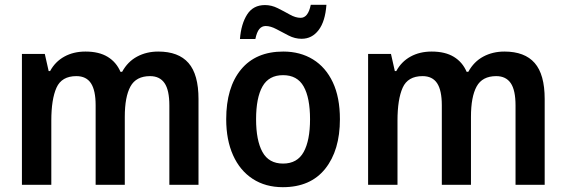

<svg xmlns="http://www.w3.org/2000/svg" viewBox="-20 -767 2350 797"><path d="M637 -553Q721 -553 762.5 -505.5Q804 -458 804 -356V0H683V-329Q683 -393 663 -422Q643 -451 603 -451Q545 -451 521.5 -408Q498 -365 498 -282V0H377V-330Q377 -392 357.5 -421.5Q338 -451 297 -451Q236 -451 214.5 -403Q193 -355 193 -266V0H71V-543H166L182 -472H188Q209 -511 247 -532Q285 -553 335 -553Q391 -553 427 -531Q463 -509 480 -469H487Q510 -511 549 -532Q588 -553 637 -553Z M1391 -272Q1391 -143 1330 -66.5Q1269 10 1154 10Q1082 10 1029 -24.5Q976 -59 947.5 -122.5Q919 -186 919 -272Q919 -404 980.5 -478.5Q1042 -553 1156 -553Q1226 -553 1279 -520.5Q1332 -488 1361.5 -425.5Q1391 -363 1391 -272ZM1043 -272Q1043 -184 1069.5 -136Q1096 -88 1155 -88Q1214 -88 1240.5 -136Q1267 -184 1267 -272Q1267 -361 1240.5 -408Q1214 -455 1155 -455Q1096 -455 1069.5 -408Q1043 -361 1043 -272ZM976 -605Q981 -668 1006 -707Q1031 -746 1080 -746Q1107 -746 1133 -733Q1159 -720 1183 -706.5Q1207 -693 1228 -693Q1259 -693 1270 -747H1335Q1330 -678 1302.5 -642Q1275 -606 1232 -606Q1204 -606 1178 -619.5Q1152 -633 1127.5 -646Q1103 -659 1083 -659Q1067 -659 1056.5 -646.5Q1046 -634 1040 -605Z M2074 -553Q2158 -553 2199.5 -505.5Q2241 -458 2241 -356V0H2120V-329Q2120 -393 2100 -422Q2080 -451 2040 -451Q1982 -451 1958.5 -408Q1935 -365 1935 -282V0H1814V-330Q1814 -392 1794.5 -421.5Q1775 -451 1734 -451Q1673 -451 1651.5 -403Q1630 -355 1630 -266V0H1508V-543H1603L1619 -472H1625Q1646 -511 1684 -532Q1722 -553 1772 -553Q1828 -553 1864 -531Q1900 -509 1917 -469H1924Q1947 -511 1986 -532Q2025 -553 2074 -553Z"/></svg>

Font: Noto Sans Lao SemiCondensed SemiBold
Style: Regular
Weight: 600
Width: 4
Designer: Monotype Design Team
Foundry: Monotype Imaging Inc.
Version: Version 2.003; ttfautohint (v1.8.4.7-5d5b)